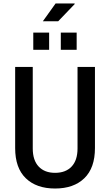

<svg xmlns="http://www.w3.org/2000/svg" viewBox="-20 -1070 632 1102"><path d="M296 12Q189 12 128 -47Q67 -106 67 -220V-686H168V-218Q168 -150 202 -114Q236 -78 296 -78Q357 -78 391 -114Q425 -150 425 -218V-686H525V-220Q525 -106 464 -47Q403 12 296 12ZM329 -784V-883H420V-784ZM171 -784V-883H262V-784ZM226 -948 299 -1050H408L409 -1047L314 -948Z"/></svg>

Font: Archivo Narrow Medium
Style: Regular
Weight: 500
Designer: Hector Gatti
Foundry: Omnibus-Type
Version: Version 3.002